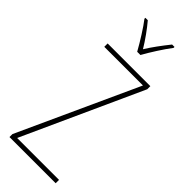

<svg xmlns="http://www.w3.org/2000/svg" viewBox="-306 -981 1011 1011"><g transform="rotate(45 200.0 -475.0)"><path d="M188 -793H212C237 -838 277 -901 309 -943V-950H291C256 -906 226 -866 200 -824C175 -866 139 -916 110 -950H92V-943C119 -909 162 -840 188 -793ZM374 0V-25H62L365 -691V-714H47V-689H335L30 -22V0Z"/></g></svg>

Font: Noto Sans Devanagari Condensed Thin
Style: Regular
Weight: 100
Width: 3
Designer: Jelle Bosma - Monotype Design Team
Foundry: Monotype Imaging Inc.
Version: Version 2.004